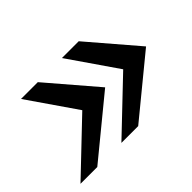

<svg xmlns="http://www.w3.org/2000/svg" viewBox="-85 -705 760 760"><g transform="rotate(-45 295.5 -325.0)"><path d="M400 -527 574 -324 329 -123H235L446 -324L306 -527ZM171 -527 345 -324 100 -123H6L217 -324L77 -527Z"/></g></svg>

Font: Archivo Expanded Medium
Style: Italic
Weight: 500
Width: 7
Italic angle: -10°
Designer: Hector Gatti
Foundry: Omnibus-Type
Version: Version 2.001